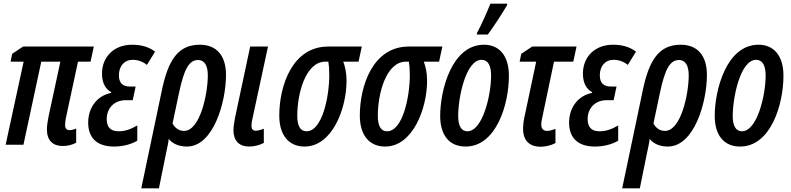

<svg xmlns="http://www.w3.org/2000/svg" viewBox="-20 -796 4353 1056"><path d="M325 7C349 7 377 1 399 -11V-89C389 -85 376 -80 364 -80C347 -80 338 -89 338 -107C338 -120 340 -132 342 -145L409 -457H478L496 -540H107L47 -500L38 -457H110L11 0H109L207 -457H312L247 -155C242 -130 238 -103 238 -84C238 -23 271 7 325 7Z M607 10C651 10 697 0 735 -22V-106C698 -84 666 -74 632 -74C587 -74 567 -98 567 -141C567 -200 607 -245 672 -245H710L726 -320H696C654 -320 634 -340 634 -382C634 -432 663 -467 710 -467C737 -467 765 -458 788 -439L833 -512C797 -539 755 -550 707 -550C604 -550 541 -481 541 -391C541 -340 560 -306 592 -289L591 -285C508 -268 465 -198 465 -122C465 -37 514 10 607 10Z M757 240H854L894 43C899 18 906 -9 908 -32C928 -7 962 10 1008 10C1154 10 1223 -235 1223 -384C1223 -487 1174 -550 1079 -550C960 -550 905 -467 870 -298ZM992 -76C962 -76 941 -94 929 -117L964 -282C992 -417 1020 -466 1070 -466C1104 -466 1123 -436 1123 -382C1123 -281 1081 -76 992 -76Z M1351 10C1376 10 1407 3 1431 -10V-88C1416 -82 1399 -77 1386 -77C1371 -77 1363 -87 1363 -104C1363 -116 1365 -127 1368 -141L1454 -540H1356L1273 -150C1268 -125 1264 -98 1264 -80C1264 -23 1294 10 1351 10Z M1655 10C1808 10 1886 -200 1886 -352C1886 -396 1878 -429 1868 -457H1952L1970 -540H1785C1587 -540 1516 -323 1516 -160C1516 -53 1568 10 1655 10ZM1666 -74C1631 -74 1615 -104 1615 -160C1615 -280 1660 -457 1770 -457H1786C1789 -439 1791 -414 1791 -384C1791 -260 1751 -74 1666 -74Z M2098 10C2251 10 2329 -200 2329 -352C2329 -396 2321 -429 2311 -457H2395L2413 -540H2228C2030 -540 1959 -323 1959 -160C1959 -53 2011 10 2098 10ZM2109 -74C2074 -74 2058 -104 2058 -160C2058 -280 2103 -457 2213 -457H2229C2232 -439 2234 -414 2234 -384C2234 -260 2194 -74 2109 -74Z M2602 -606H2663C2689 -640 2748 -731 2768 -766L2770 -776H2677C2664 -741 2625 -653 2605 -618ZM2541 10C2707 10 2779 -217 2779 -380C2779 -487 2728 -550 2642 -550C2464 -550 2401 -298 2401 -159C2401 -51 2452 10 2541 10ZM2551 -74C2517 -74 2500 -104 2500 -158C2500 -258 2541 -467 2629 -467C2664 -467 2681 -435 2681 -381C2681 -268 2633 -74 2551 -74Z M2954 11C2980 11 3010 4 3035 -9V-87C3021 -82 3003 -76 2990 -76C2968 -76 2957 -88 2957 -111C2957 -125 2960 -139 2964 -157L3027 -457H3133L3151 -540H2907L2847 -500L2838 -457H2929L2868 -169C2860 -137 2857 -109 2857 -87C2857 -23 2892 11 2954 11Z M3252 10C3296 10 3342 0 3380 -22V-106C3343 -84 3311 -74 3277 -74C3232 -74 3212 -98 3212 -141C3212 -200 3252 -245 3317 -245H3355L3371 -320H3341C3299 -320 3279 -340 3279 -382C3279 -432 3308 -467 3355 -467C3382 -467 3410 -458 3433 -439L3478 -512C3442 -539 3400 -550 3352 -550C3249 -550 3186 -481 3186 -391C3186 -340 3205 -306 3237 -289L3236 -285C3153 -268 3110 -198 3110 -122C3110 -37 3159 10 3252 10Z M3402 240H3499L3539 43C3544 18 3551 -9 3553 -32C3573 -7 3607 10 3653 10C3799 10 3868 -235 3868 -384C3868 -487 3819 -550 3724 -550C3605 -550 3550 -467 3515 -298ZM3637 -76C3607 -76 3586 -94 3574 -117L3609 -282C3637 -417 3665 -466 3715 -466C3749 -466 3768 -436 3768 -382C3768 -281 3726 -76 3637 -76Z M4051 10C4217 10 4289 -217 4289 -380C4289 -487 4238 -550 4152 -550C3974 -550 3911 -298 3911 -159C3911 -51 3962 10 4051 10ZM4061 -74C4027 -74 4010 -104 4010 -158C4010 -258 4051 -467 4139 -467C4174 -467 4191 -435 4191 -381C4191 -268 4143 -74 4061 -74Z"/></svg>

Font: Noto Sans UI Condensed Medium
Style: Italic
Weight: 500
Width: 3
Italic angle: -12°
Designer: Monotype Design Team
Foundry: Monotype Imaging Inc.
Version: Version 1.901